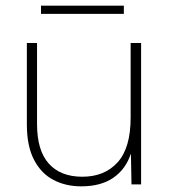

<svg xmlns="http://www.w3.org/2000/svg" viewBox="-20 -652 601 679"><path d="M125 -632H418V-603H125ZM479 0H445L443 -109Q425 -54 381 -23.5Q337 7 267 7Q212 7 168.5 -16Q125 -39 100 -87.5Q75 -136 75 -212V-500H111V-213Q111 -120 152.5 -73.5Q194 -27 271 -27Q350 -27 396 -78Q442 -129 442 -236V-500H479Z"/></svg>

Font: Albert Sans ExtraLight
Style: Regular
Weight: 250
Designer: Andreas Rasmussen
Foundry: a.Foundry
Version: Version 1.025